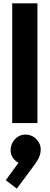

<svg xmlns="http://www.w3.org/2000/svg" viewBox="-20 -746 301 1164"><path d="M54 0V-726H207V0ZM82 397.5 15 346.5 105.5 222.5 152.5 217Q143 230 131.5 238.2Q120 246.5 107.5 244.5Q79 240 59.5 212.8Q40 185.5 45.5 149.5Q51.5 111.5 81.2 88.2Q111 65 150 71Q186.5 77 209.2 108Q232 139 225.5 178Q223.5 193.5 214 213.5Q204.5 233.5 181.5 263.5Z"/></svg>

Font: Outfit Thin
Style: Regular
Weight: 100
Designer: Rodrigo Fuenzalida
Foundry: fragTYPE
Version: Version 1.100;gftools[0.9.27]